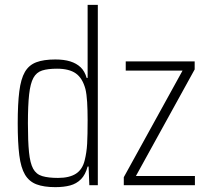

<svg xmlns="http://www.w3.org/2000/svg" viewBox="-20 -763 859 791"><path d="M208 8Q161 8 130.5 -3.5Q100 -15 83 -43.5Q66 -72 59.5 -123.5Q53 -175 53 -255Q53 -335 59.5 -386.5Q66 -438 82.5 -466.5Q99 -495 129.5 -506.5Q160 -518 208 -518Q244 -518 269.5 -510Q295 -502 312 -486Q329 -470 337 -442H341V-743H383V0H348L345 -77H341Q332 -43 313.5 -24.5Q295 -6 269 1Q243 8 208 8ZM219 -30Q266 -30 293 -47.5Q320 -65 329 -103Q337 -135 339 -170.5Q341 -206 341 -268Q341 -310 339 -342.5Q337 -375 332 -396Q320 -441 292.5 -460.5Q265 -480 215 -480Q177 -480 153.5 -472.5Q130 -465 117.5 -442Q105 -419 100 -374Q95 -329 95 -255Q95 -181 99.5 -136Q104 -91 116.5 -68Q129 -45 154 -37.5Q179 -30 219 -30ZM490 0V-33L732 -472H498V-510H782V-477L540 -38H783V0Z"/></svg>

Font: Saira Condensed ExtraLight
Style: Regular
Weight: 250
Width: 3
Designer: Hector Gatti with collaboration of the Omnibus-Type team
Foundry: Omnibus-Type
Version: Version 1.101